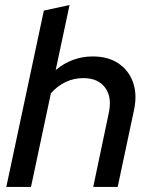

<svg xmlns="http://www.w3.org/2000/svg" viewBox="-20 -742 597 762"><path d="M5 0 154 -700 256 -722 201 -464Q266 -518 348 -518Q409 -518 450 -490.5Q491 -463 508 -415Q525 -367 512 -306L447 0H350L412 -295Q425 -357 397 -394.5Q369 -432 311 -432Q273 -432 240.5 -416.5Q208 -401 182 -372L103 0Z"/></svg>

Font: Red Hat Display SemiBold
Style: Italic
Weight: 600
Italic angle: -12°
Designer: Pentagram, MCKL
Foundry: Pentagram, MCKL
Version: Version 1.023